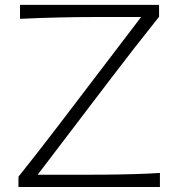

<svg xmlns="http://www.w3.org/2000/svg" viewBox="-20 -752 721 772"><path d="M54.2 0H623V-56.6Q579.6 -53.7 521.5 -52Q463.4 -50.3 404.1 -49.8Q344.7 -49.3 295.9 -49.3H131.3L420.9 -429.7Q470.2 -494.6 519.5 -557.9Q568.8 -621.1 619.6 -684.6V-732.4H60.5V-676.3Q143.6 -680.2 220.7 -681.9Q297.9 -683.6 366.2 -683.6H547.4L270.5 -320.3Q238.3 -277.8 199.5 -227.3Q160.6 -176.8 122.6 -127.9Q84.5 -79.1 54.2 -41.5Z"/></svg>

Font: Pinar FD VF
Style: Regular
Weight: 300
Designer: Amin Abedi
Version: Version 2.000